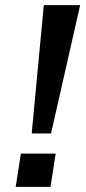

<svg xmlns="http://www.w3.org/2000/svg" viewBox="-20 -725 334 745"><path d="M103 -207 150 -705H291L178 -207ZM41 0 61 -129H196L176 0Z"/></svg>

Font: Nunito Sans 10pt Expanded SemiBold
Style: Italic
Weight: 600
Width: 7
Italic angle: -9°
Designer: Vernon Adams
Foundry: Vernon Adams
Version: Version 3.101;gftools[0.9.27]